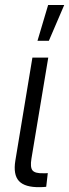

<svg xmlns="http://www.w3.org/2000/svg" viewBox="-20 -755 279 775"><path d="M141.1 0.5Q80.6 1.5 56.6 -24.2Q32.7 -49.8 42 -106.9L110.8 -522.5H174.8L106.9 -114.7Q101.1 -79.6 111.3 -67.1Q121.6 -54.7 154.3 -55.7Q159.2 -55.7 164.1 -55.7Q168.9 -55.7 172.9 -56.2L166.5 -1Q161.1 -0.5 154.5 0Q147.9 0.5 141.1 0.5ZM131.3 -590.3 174.3 -734.9H239.3L177.2 -590.3Z"/></svg>

Font: Inter 28pt Light
Style: Italic
Weight: 300
Italic angle: -9.3988°
Designer: Rasmus Andersson
Foundry: rsms
Version: Version 4.001;git-66647c0bb